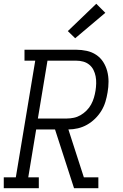

<svg xmlns="http://www.w3.org/2000/svg" viewBox="-33 -999 653 1019"><path d="M-13 0V-58H51L154 -677H97V-735H372Q400 -735 427.5 -729Q455 -723 477.5 -708Q500 -693 514.5 -670.5Q529 -648 536 -621.5Q543 -595 543 -566Q543 -537 538 -509Q534 -484 526.5 -459Q519 -434 505 -411Q491 -388 471.5 -369Q452 -350 429 -337Q406 -324 380.5 -318Q355 -312 330 -312L412 -58H489V0H360L259 -312H159L117 -58H173V0ZM168 -370H321Q340 -370 359 -374Q378 -378 395 -388Q412 -398 426.5 -412.5Q441 -427 450.5 -444.5Q460 -462 465.5 -480.5Q471 -499 474 -518Q477 -537 477.5 -556.5Q478 -576 474.5 -594Q471 -612 463 -628Q455 -644 441 -655.5Q427 -667 409 -672Q391 -677 372 -677H219ZM366 -796 327 -834 478 -979 526 -931Z"/></svg>

Font: Iosevka Slab Light Extended
Style: Italic
Weight: 300
Width: 7
Italic angle: -9°
Monospace: yes
Designer: Belleve Invis
Foundry: Belleve Invis
Version: Version 11.1.0; ttfautohint (v1.8.3)